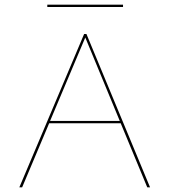

<svg xmlns="http://www.w3.org/2000/svg" viewBox="-20 -804 727 824"><path d="M508 -774H183V-784H508ZM498 -275H191L75 0H63L341 -658H351L624 0H612ZM494 -285 346 -643 195 -285Z"/></svg>

Font: Ysabeau SC Hairline
Style: Regular
Weight: 100
Designer: Christian Thalmann (Catharsis Fonts)
Version: Version 0.003